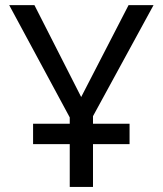

<svg xmlns="http://www.w3.org/2000/svg" viewBox="-20 -734 640 754"><path d="M298.8 -353 484.9 -713.9H583L345.2 -277.8V-248H488.8V-168H345.2V0H253.9V-168H109.9V-248H253.9V-272.9L16.1 -713.9H115.2Z"/></svg>

Font: Noto Mono
Style: Regular
Weight: 400
Designer: Monotype Design Team
Foundry: Monotype Imaging Inc.
Version: Version 1.00